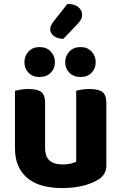

<svg xmlns="http://www.w3.org/2000/svg" viewBox="-20 -940 616 975"><path d="M520 -100Q520 -53 479 -28Q447 -8 400 3.5Q353 15 296 15Q242 15 198 3.5Q154 -8 122.5 -33Q91 -58 73.5 -96Q56 -134 56 -188V-479Q67 -482 85 -485Q103 -488 125 -488Q170 -488 189.5 -473Q209 -458 209 -416V-189Q209 -144 232 -124.5Q255 -105 297 -105Q323 -105 340.5 -109.5Q358 -114 367 -119V-479Q377 -482 395 -485Q413 -488 435 -488Q480 -488 500 -473Q520 -458 520 -416ZM259 -624Q259 -592 237.5 -570.5Q216 -549 181 -549Q146 -549 125 -570.5Q104 -592 104 -624Q104 -656 125 -678.5Q146 -701 181 -701Q216 -701 237.5 -678.5Q259 -656 259 -624ZM466 -624Q466 -592 445 -570.5Q424 -549 389 -549Q354 -549 332.5 -570.5Q311 -592 311 -624Q311 -656 332.5 -678.5Q354 -701 389 -701Q424 -701 445 -678.5Q466 -656 466 -624ZM322 -920Q360 -920 378.5 -903.5Q397 -887 397 -866Q397 -849 389 -837Q381 -825 364 -808L302 -743Q271 -743 253 -757.5Q235 -772 235 -791Q235 -800 238.5 -809Q242 -818 252 -831Z"/></svg>

Font: Baloo Bhaina 2
Style: Bold
Weight: 700
Designer: Yesha Goshar, Manish Minz, Shuchita Grover and Ek Type
Foundry: Ek Type
Version: Version 1.640;hotconv 1.0.111;makeotfexe 2.5.65597; ttfautoh